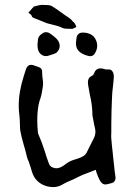

<svg xmlns="http://www.w3.org/2000/svg" viewBox="-20 -765 564 785"><path d="M452.1 -41Q452.6 -39.6 452.6 -37.6Q452.6 -30.3 446.3 -21L441.9 -18.6L437 -16.6Q418 -10.7 409.7 -10.7Q408.2 -10.7 406.7 -11.2Q396 -12.7 386.7 -30.3Q379.4 -44.9 376.5 -54.2Q373 -63.5 371.6 -70.8L348.1 -61.5L324.7 -52.7Q316.4 -49.8 298.8 -41L286.1 -34.7L273.4 -28.8Q248.5 -19 237.3 -11.7Q218.8 0 196.8 0Q184.1 0 170.4 -3.9Q129.9 -15.6 113.8 -53.7L109.9 -65.4L106 -78.6Q100.6 -96.7 97.7 -104L93.8 -112.3L90.8 -121.1Q87.4 -135.7 83.5 -150.4L76.2 -175.8Q67.4 -206.1 63 -230Q62 -235.8 61.5 -253.9L61 -272L59.6 -290.5Q56.6 -311 56.6 -333Q56.6 -390.6 77.6 -455.1L82 -469.2L86.4 -482.9Q92.8 -500 106.9 -500Q113.8 -500 121.6 -496.6L138.2 -490.7Q152.3 -486.3 152.3 -472.2V-466.8Q152.3 -460 153.3 -451.2L155.8 -431.6Q156.2 -428.2 156.2 -424.8Q156.2 -417.5 154.8 -408.2L150.9 -384.8Q148.4 -372.1 144.5 -360.4L141.1 -350.6Q139.6 -344.2 137.7 -336.4Q132.3 -306.6 132.3 -273.4Q132.3 -248 135.3 -221.2Q135.7 -218.3 149.9 -184.6Q155.8 -169.4 163.6 -145L169.9 -124.5L176.8 -105L179.7 -97.2L183.1 -89.8Q188 -82.5 197.3 -79.6Q203.6 -77.1 210.4 -77.1Q221.2 -77.1 233.4 -84L241.2 -88.9L249 -94.7Q258.8 -101.6 264.6 -104.5Q272 -108.4 284.2 -112.3L293.9 -115.2L303.7 -118.7Q326.7 -126.5 334 -140.6L347.2 -167.5Q355 -183.6 360.4 -193.4Q370.1 -210.4 370.1 -226.6Q370.1 -230.5 369.6 -234.4L367.7 -243.7L365.2 -253.9Q362.3 -267.6 360.8 -278.3L359.4 -285.2L357.9 -292.5Q357.9 -323.2 352.1 -355.5L349.1 -369.6L346.2 -384.3Q342.8 -402.8 340.3 -417.5Q339.4 -423.3 339.4 -428.2Q339.4 -447.8 355 -454.6Q361.8 -457.5 364.3 -464.8Q371.6 -485.4 391.1 -485.4Q397.9 -485.4 405.8 -482.9L411.1 -481.4L416.5 -481H427.2Q433.1 -480.5 437 -476.6Q445.3 -467.8 445.3 -452.6V-449.2Q444.3 -437.5 443.4 -426.3L441.4 -407.7Q438.5 -386.2 438 -366.7L436 -313.5L435.1 -260.3V-221.7L434.6 -212.4V-203.1Q437 -172.9 441.4 -135.3L442.9 -119.6L444.8 -103.5Q446.8 -84.5 448.7 -66.9Q450.7 -48.3 452.1 -41ZM370.1 -605.5Q377.4 -591.8 377.4 -578.1Q377.4 -563 368.7 -547.9Q361.3 -535.2 348.6 -535.2Q345.7 -535.2 342.3 -536.1Q314.9 -542 300.3 -558.1Q290.5 -569.8 290.5 -587.9V-589.4L291 -594.2L291.5 -598.6L292 -604Q293.9 -631.8 318.4 -631.8H321.8Q356.9 -629.9 370.1 -605.5ZM181.6 -629.9Q210.4 -610.8 218.3 -597.7Q224.1 -586.9 224.1 -576.7Q224.1 -561.5 209.5 -548.3L207.5 -547.9L205.1 -546.4L198.7 -543.9L189.9 -541L180.7 -538.1Q173.8 -535.6 168 -535.6Q155.8 -535.6 146 -544.4Q133.3 -555.7 133.3 -579.6V-583L135.3 -604.5Q136.7 -619.1 157.2 -630.9Q161.1 -633.3 167.5 -633.3H169.4Q177.2 -632.8 181.6 -629.9ZM287.1 -651.9Q284.7 -651.9 276.4 -647L254.9 -647.5Q240.7 -647.5 231.2 -652.8Q221.7 -658.2 172.4 -669.9Q127 -688 116.2 -692.4Q110.4 -695.8 110.4 -697.8Q110.4 -701.7 105.7 -705.6Q101.1 -709.5 96.2 -712.9L101.6 -719.2Q115.2 -735.4 118.7 -738.3Q143.1 -745.1 150.9 -745.1Q181.6 -745.1 189.9 -741.2Q206.1 -732.4 245.6 -703.1Q272.5 -686.5 278.3 -676.3Q285.6 -672.4 289.6 -661.1L291 -660.2Q291.5 -658.7 291.5 -655.8Q290.5 -652.3 287.1 -651.9Z"/></svg>

Font: Kurland
Style: Regular
Weight: 400
Designer: GGBot
Version: 0.22